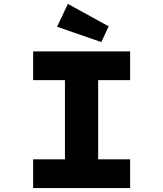

<svg xmlns="http://www.w3.org/2000/svg" viewBox="-20 -963 836 983"><path d="M149.7 0V-147.1H312.5V-552.9H149.7V-700H646.2V-552.9H482.5V-147.1H646.2V0ZM498.8 -747.5 272.2 -826 327.5 -943 536.3 -828.2Z"/></svg>

Font: Lexend Mega
Style: Regular
Weight: 400
Designer: Bonnie Shaver-Troup, Thomas Jockin
Foundry: Lexend
Version: Version 1.007